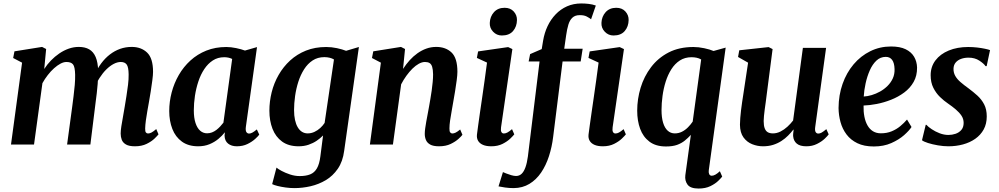

<svg xmlns="http://www.w3.org/2000/svg" viewBox="-20 -835 5768 1109"><path d="M246.5 -552 235.5 -436.5Q252 -462.5 274.2 -485.5Q296.5 -508.5 322.5 -526.2Q348.5 -544 377 -554Q405.5 -564 435 -564Q471 -564 495.2 -550Q519.5 -536 532.5 -505.8Q545.5 -475.5 547 -426Q547.5 -418.5 547.2 -410.5Q547 -402.5 546.2 -393.8Q545.5 -385 544.5 -376L525.5 -400.5Q542 -438.5 564.5 -468.8Q587 -499 614.5 -520.2Q642 -541.5 673.8 -552.8Q705.5 -564 741 -564Q795.5 -564 829.8 -531.2Q864 -498.5 864 -420Q864 -402.5 860 -372Q856 -341.5 850.8 -307.8Q845.5 -274 840.5 -246.5Q836 -221 831 -193.2Q826 -165.5 822.5 -139.2Q819 -113 818.5 -93Q818 -75.5 822.8 -69.8Q827.5 -64 835 -64Q844.5 -64 855 -69.5Q865.5 -75 882.5 -89.5L895.5 -59Q890 -51.5 872.8 -34.8Q855.5 -18 827 -4Q798.5 10 759.5 10Q725.5 10 707.5 -0.5Q689.5 -11 683.2 -27.8Q677 -44.5 677 -63.5Q677 -80.5 681 -106.2Q685 -132 690.5 -161.5Q696 -191 700.5 -219.5Q705 -246.5 710.2 -279.2Q715.5 -312 719.5 -345Q723.5 -378 723 -405.5Q722.5 -447.5 711.8 -462.2Q701 -477 677.5 -477Q658 -477 636.5 -465.8Q615 -454.5 594 -433.8Q573 -413 555 -384.8Q537 -356.5 525 -323L547 -400.5Q546.5 -377.5 544.2 -350.8Q542 -324 539 -297Q536 -270 532.5 -245.5L502 0H367.5L397 -218Q400.5 -246.5 404.8 -279Q409 -311.5 411.8 -344Q414.5 -376.5 414 -403.5Q413 -449 401.8 -463Q390.5 -477 363.5 -477Q347.5 -477 329.2 -467.2Q311 -457.5 292 -440.5Q273 -423.5 255.8 -401.2Q238.5 -379 225 -354.5L176.5 0H43.5L107.5 -473L56 -500L63.5 -538.5L223 -564Z M1400 -101.5Q1397.5 -80.5 1403.2 -72Q1409 -63.5 1419 -63.5Q1427 -63.5 1437.5 -69Q1448 -74.5 1463.5 -87.5L1477.5 -57.5Q1472 -49 1454.2 -32.8Q1436.5 -16.5 1409.5 -3.2Q1382.5 10 1348 10Q1317 10 1297.5 -5.5Q1278 -21 1277 -52L1279 -71Q1263.5 -51 1241.2 -32.5Q1219 -14 1190 -2Q1161 10 1125 10Q1068 10 1030.8 -17Q993.5 -44 975.5 -90.2Q957.5 -136.5 957.5 -193.5Q957.5 -247.5 971.5 -301Q985.5 -354.5 1012.8 -401.8Q1040 -449 1080 -485.5Q1120 -522 1172 -542.8Q1224 -563.5 1287 -563.5Q1313.5 -563.5 1343.8 -557.2Q1374 -551 1395 -543L1464.5 -563ZM1321 -494.5Q1311 -499.5 1299.5 -502Q1288 -504.5 1275 -504.5Q1238 -504.5 1209.5 -486Q1181 -467.5 1160 -436Q1139 -404.5 1125.8 -364.5Q1112.5 -324.5 1106 -281.5Q1099.5 -238.5 1099.5 -197.5Q1099.5 -154.5 1109.2 -124.8Q1119 -95 1136.2 -80Q1153.5 -65 1176 -65Q1191 -65 1204.5 -70.2Q1218 -75.5 1229.8 -84.5Q1241.5 -93.5 1251.8 -104.5Q1262 -115.5 1270.5 -126.5Z M1968 36Q1960 98 1931.2 139.8Q1902.5 181.5 1861.5 205.8Q1820.5 230 1773.5 240.8Q1726.5 251.5 1680.5 251.5Q1656 251.5 1630.2 248Q1604.5 244.5 1583.5 239.2Q1562.5 234 1552 228.5L1577 133Q1585 140.5 1606.2 152Q1627.5 163.5 1655.5 172.8Q1683.5 182 1711 182Q1747 182 1771.5 172.2Q1796 162.5 1810.5 137.5Q1825 112.5 1830.5 68L1846 -52.5Q1830.5 -36.5 1809.5 -22.2Q1788.5 -8 1762.5 1Q1736.5 10 1705 10Q1647 10 1609.5 -17.2Q1572 -44.5 1554 -91Q1536 -137.5 1536 -195.5Q1536 -249 1549.2 -302.2Q1562.5 -355.5 1589.5 -402.5Q1616.5 -449.5 1656 -485.8Q1695.5 -522 1747.5 -542.8Q1799.5 -563.5 1864 -563.5Q1895 -563.5 1926.5 -556.8Q1958 -550 1979 -541.5L2053 -563.5ZM1909 -491.5Q1898.5 -498 1884 -501.5Q1869.5 -505 1853.5 -505Q1815 -505 1786 -486Q1757 -467 1736.5 -434.8Q1716 -402.5 1703.2 -362.8Q1690.5 -323 1684.5 -280.5Q1678.5 -238 1678.5 -199.5Q1678.5 -167 1684 -142Q1689.5 -117 1699.8 -99.8Q1710 -82.5 1724.5 -73.5Q1739 -64.5 1757 -64.5Q1777.5 -64.5 1796.2 -73.2Q1815 -82 1830 -95.8Q1845 -109.5 1855 -125Z M2308 -437Q2325.5 -464 2346.2 -487Q2367 -510 2391.2 -527.2Q2415.5 -544.5 2442.5 -554.2Q2469.5 -564 2499.5 -564Q2554.5 -564 2588.2 -531.8Q2622 -499.5 2622 -420.5Q2622 -402.5 2618 -371.8Q2614 -341 2608.5 -307.5Q2603 -274 2598 -246.5Q2594 -221.5 2588.8 -193.5Q2583.5 -165.5 2579.8 -139.2Q2576 -113 2576 -93Q2575.5 -75.5 2580.8 -69.8Q2586 -64 2592.5 -64Q2601.5 -64 2611.8 -69Q2622 -74 2638 -87L2651 -56.5Q2646 -49 2628.5 -33Q2611 -17 2583 -3.5Q2555 10 2516 10Q2482.5 10 2464.5 -0.2Q2446.5 -10.5 2439.8 -27.5Q2433 -44.5 2433.5 -64Q2433.5 -76.5 2436 -94.2Q2438.5 -112 2442.2 -133Q2446 -154 2450.2 -176Q2454.5 -198 2458 -218Q2461.5 -239 2465.8 -263Q2470 -287 2473.5 -312Q2477 -337 2479.2 -360.8Q2481.5 -384.5 2481.5 -405.5Q2481 -433.5 2476.2 -449Q2471.5 -464.5 2461.2 -470.8Q2451 -477 2434.5 -477Q2418 -477 2399.2 -466.8Q2380.5 -456.5 2362.2 -438.5Q2344 -420.5 2327.2 -397.2Q2310.5 -374 2297 -348L2249.5 0H2116.5L2180 -473L2128.5 -500L2136 -538.5L2296 -564L2319.5 -552Z M2817.5 10Q2789 10 2769.8 1.8Q2750.5 -6.5 2741.5 -21.8Q2732.5 -37 2735 -58.5Q2737.5 -79.5 2742 -111.2Q2746.5 -143 2752.2 -183.8Q2758 -224.5 2765 -271.5Q2772 -318.5 2779 -369.8Q2786 -421 2793 -473.5L2734.5 -500.5L2741.5 -538L2915 -563L2939.5 -551.5L2874 -99.5Q2871.5 -81.5 2876 -72.8Q2880.5 -64 2890.5 -64Q2900 -64 2910.5 -69.5Q2921 -75 2937.5 -89L2950.5 -59Q2944.5 -51 2927.5 -34.5Q2910.5 -18 2882.8 -4Q2855 10 2817.5 10ZM2878.5 -630Q2849 -630 2828.2 -651.8Q2807.5 -673.5 2809 -703Q2810.5 -739.5 2833.2 -764.8Q2856 -790 2894.5 -790Q2928 -790 2947.2 -768.8Q2966.5 -747.5 2966 -719.5Q2965.5 -681.5 2943.5 -655.8Q2921.5 -630 2878.5 -630Z M3117 -600Q3124.5 -645 3142.8 -683.8Q3161 -722.5 3189.5 -752.2Q3218 -782 3255.2 -798.5Q3292.5 -815 3337.5 -815Q3358.5 -815 3380.2 -812.5Q3402 -810 3421.5 -803L3394 -723.5Q3384.5 -731.5 3368.5 -739.8Q3352.5 -748 3328 -747.5Q3302 -747.5 3286.5 -733.2Q3271 -719 3263 -692.8Q3255 -666.5 3250 -630.5L3239 -553.5H3345.5L3334 -480H3229.5L3175 -44Q3168 14 3150.8 67.2Q3133.5 120.5 3105.5 161.8Q3077.5 203 3038 227Q2998.5 251 2947 251.5Q2922 251.5 2897 248Q2872 244.5 2859.5 241.5L2885 159Q2889 161 2902.8 166.5Q2916.5 172 2932.8 176.8Q2949 181.5 2960.5 181.5Q2979.5 181.5 2992.8 169Q3006 156.5 3015 131.5Q3024 106.5 3029 69.5L3096.5 -480H3033.5L3042 -522.5L3109 -551.5ZM3462 10Q3433.5 10 3414.2 1.8Q3395 -6.5 3386 -21.8Q3377 -37 3379.5 -58.5Q3382 -79.5 3386.5 -111.2Q3391 -143 3396.8 -183.8Q3402.5 -224.5 3409.5 -271.5Q3416.5 -318.5 3423.5 -369.8Q3430.5 -421 3437.5 -473.5L3379 -500.5L3386 -538L3559.5 -563L3584 -551.5L3518.5 -99.5Q3516 -81.5 3520.5 -72.8Q3525 -64 3535 -64Q3544.5 -64 3555 -69.5Q3565.5 -75 3582 -89L3595 -59Q3589 -51 3572 -34.5Q3555 -18 3527.2 -4Q3499.5 10 3462 10ZM3523.5 -630Q3494 -630 3473.2 -651.8Q3452.5 -673.5 3454 -703Q3455.5 -739.5 3478.2 -764.8Q3501 -790 3539.5 -790Q3573 -790 3592.2 -768.8Q3611.5 -747.5 3611 -719.5Q3610.5 -681.5 3588.5 -655.8Q3566.5 -630 3523.5 -630Z M4074 148Q4072 161 4076.2 170.5Q4080.5 180 4091.5 180Q4100.5 180 4112 173.8Q4123.5 167.5 4138 154L4151.5 185Q4146 192.5 4129 209.2Q4112 226 4083.5 240Q4055 254 4015 254Q3967.5 254 3951 231Q3934.5 208 3938.5 177L3970.5 -56Q3954.5 -38.5 3935.5 -23Q3916.5 -7.5 3890.8 1.8Q3865 11 3826.5 11Q3768 11 3731.2 -16.8Q3694.5 -44.5 3677.5 -91Q3660.5 -137.5 3660.5 -195.5Q3660.5 -263 3680.2 -328.2Q3700 -393.5 3740.5 -447Q3781 -500.5 3842 -532Q3903 -563.5 3985.5 -563.5Q4015 -563.5 4047.8 -556.5Q4080.5 -549.5 4101.5 -540.5L4171.5 -560ZM4030 -491.5Q4018 -498.5 4003.8 -501.5Q3989.5 -504.5 3974.5 -504.5Q3936 -504.5 3907 -485.8Q3878 -467 3857.8 -435Q3837.5 -403 3825 -363.2Q3812.5 -323.5 3806.8 -281Q3801 -238.5 3801 -199.5Q3801 -156 3810.2 -125.8Q3819.5 -95.5 3836.8 -80Q3854 -64.5 3877.5 -64.5Q3900 -64.5 3919.2 -74.2Q3938.5 -84 3954 -99.8Q3969.5 -115.5 3981 -132.5Z M4387 10Q4355 10 4324.8 -2Q4294.5 -14 4274.5 -41.2Q4254.5 -68.5 4254 -115Q4254 -132.5 4255.8 -153.5Q4257.5 -174.5 4260.2 -197.8Q4263 -221 4266.5 -244.8Q4270 -268.5 4273.5 -290.5L4301 -473L4243 -506L4250 -544.5L4419.5 -563L4442.5 -551.5L4408.5 -288.5Q4406 -267 4403 -245.5Q4400 -224 4397.2 -203.8Q4394.5 -183.5 4392.8 -166.2Q4391 -149 4391 -136Q4391 -109.5 4397 -93.8Q4403 -78 4414.8 -71.2Q4426.5 -64.5 4444.5 -64.5Q4466.5 -64.5 4488 -75.2Q4509.5 -86 4528.2 -103.2Q4547 -120.5 4561 -139L4617.5 -558.5H4751.5L4688.5 -100Q4686 -81 4691.2 -72.2Q4696.5 -63.5 4706.5 -63.5Q4715.5 -63.5 4725.5 -69Q4735.5 -74.5 4753 -89L4766.5 -59Q4761 -50.5 4743.8 -34Q4726.5 -17.5 4699.2 -3.8Q4672 10 4637.5 10Q4600.5 10 4582.2 -5.5Q4564 -21 4561.5 -46.5Q4561 -49.5 4561 -54Q4561 -58.5 4561.5 -63.8Q4562 -69 4562.8 -74.8Q4563.5 -80.5 4564 -85.5L4562.5 -86.5Q4549 -69 4532 -51.8Q4515 -34.5 4493.2 -20.5Q4471.5 -6.5 4445.2 1.8Q4419 10 4387 10Z M5245 -101.5Q5231.5 -80.5 5201.8 -54.2Q5172 -28 5128 -8.5Q5084 11 5027 11Q4971 11 4932.2 -7.8Q4893.5 -26.5 4869.5 -58.5Q4845.5 -90.5 4834.8 -130Q4824 -169.5 4823.5 -211Q4824 -286 4846.8 -350.5Q4869.5 -415 4910.5 -463.5Q4951.5 -512 5006.8 -539.2Q5062 -566.5 5126.5 -566.5Q5178.5 -566.5 5211.2 -550.5Q5244 -534.5 5260 -507Q5276 -479.5 5277 -445Q5277.5 -397.5 5257.2 -361.8Q5237 -326 5202.5 -300.5Q5168 -275 5126.8 -258.8Q5085.5 -242.5 5044 -234.5Q5002.5 -226.5 4968 -225.5Q4967 -190.5 4972.8 -161.2Q4978.5 -132 4990.8 -110.5Q5003 -89 5022.2 -77Q5041.5 -65 5068 -65Q5102.5 -65 5130.2 -76.5Q5158 -88 5180 -106.2Q5202 -124.5 5219 -144.5ZM5096.5 -506.5Q5065 -506.5 5042 -484.8Q5019 -463 5003.8 -428.2Q4988.5 -393.5 4979.8 -353.5Q4971 -313.5 4969 -277.5Q4990.5 -278.5 5015 -285.8Q5039.5 -293 5063.2 -306.2Q5087 -319.5 5106.2 -338.5Q5125.5 -357.5 5136.8 -382Q5148 -406.5 5147 -436Q5146 -471.5 5133 -489Q5120 -506.5 5096.5 -506.5Z M5679 -453H5672.5Q5663 -467.5 5636.8 -484.8Q5610.5 -502 5574.5 -502Q5551 -502 5531.5 -495Q5512 -488 5500 -473.8Q5488 -459.5 5487.5 -438Q5487 -415.5 5497.5 -396.8Q5508 -378 5528 -360.8Q5548 -343.5 5574.5 -324.5Q5601.5 -304.5 5625.5 -282.8Q5649.5 -261 5664.5 -232.2Q5679.5 -203.5 5679.5 -162.5Q5679.5 -119.5 5661.8 -87.2Q5644 -55 5613 -33.2Q5582 -11.5 5542.2 -0.8Q5502.5 10 5458 10Q5429 10 5397.2 4.5Q5365.5 -1 5340.2 -9Q5315 -17 5305.5 -25L5327 -114H5331Q5341 -102.5 5361.5 -88.8Q5382 -75 5407.5 -65.2Q5433 -55.5 5458.5 -55.5Q5479 -55.5 5499.2 -62.2Q5519.5 -69 5532.8 -84.5Q5546 -100 5546 -125Q5546 -148 5533.8 -166.5Q5521.5 -185 5501 -202.5Q5480.5 -220 5455 -237.5Q5432.5 -252.5 5409.5 -274.8Q5386.5 -297 5371 -327.8Q5355.5 -358.5 5355.5 -400.5Q5355.5 -449.5 5383.2 -486.2Q5411 -523 5460 -543.2Q5509 -563.5 5572.5 -563.5Q5599 -563.5 5624.8 -560.5Q5650.5 -557.5 5670.2 -553.2Q5690 -549 5698.5 -545.5Z"/></svg>

Font: Merriweather 28pt
Style: Bold Italic
Weight: 700
Italic angle: -7.8°
Version: Version 2.101